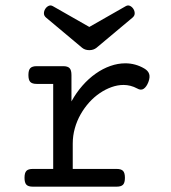

<svg xmlns="http://www.w3.org/2000/svg" viewBox="-20 -699 640 719"><path d="M179.2 -384.8H117.2Q100.6 -384.8 93.5 -392.1Q86.4 -399.4 86.4 -418Q86.4 -436.5 93.5 -443.8Q100.6 -451.2 117.2 -451.2H216.8Q233.4 -451.2 240.5 -443.8Q247.6 -436.5 247.6 -418V-319.3Q265.6 -352.1 288.8 -378.4Q312 -404.8 338.4 -423.3Q364.7 -441.9 393.1 -451.9Q421.4 -461.9 449.2 -461.9Q487.3 -461.9 520.5 -442.4Q534.7 -434.1 538.6 -421.9Q542.5 -409.7 535.6 -391.6Q528.8 -374 518.3 -366.7Q507.8 -359.4 493.7 -367.7Q469.2 -380.9 442.4 -380.9Q420.4 -380.9 397.7 -372.8Q375 -364.7 353.8 -350.3Q332.5 -335.9 314.2 -315.7Q295.9 -295.4 282 -271Q268.1 -246.6 260.3 -218.8Q252.4 -190.9 252.4 -161.1V-66.4H417Q433.6 -66.4 440.7 -59.1Q447.8 -51.8 447.8 -33.2Q447.8 -14.6 440.7 -7.3Q433.6 0 417 0H102.5Q85.9 0 78.9 -7.3Q71.8 -14.6 71.8 -33.2Q71.8 -51.8 78.9 -59.1Q85.9 -66.4 102.5 -66.4H179.2ZM314.5 -511.2Q298.3 -511.2 287.6 -520L152.3 -633.3Q144.5 -640.1 144.5 -648.9Q144.5 -657.7 149.4 -665.5Q154.3 -673.3 162.1 -677Q169.9 -680.7 178.2 -675.8L314.5 -598.1L450.7 -675.8Q459 -680.7 466.8 -677Q474.6 -673.3 479.5 -665.5Q484.4 -657.7 484.4 -648.9Q484.4 -640.1 476.6 -633.3L341.3 -520Q330.1 -511.2 314.5 -511.2Z"/></svg>

Font: Courier Prime
Style: Regular
Weight: 400
Designer: Alan Dague-Greene
Foundry: Quote-Unquote Apps
Version: Version 1.203